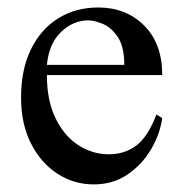

<svg xmlns="http://www.w3.org/2000/svg" viewBox="-20 -481 484 516"><path d="M400.4 -173.3 416 -163.6Q409.7 -119.6 385.5 -78.9Q361.3 -38.1 322.3 -11.7Q283.2 14.6 231.9 14.6Q179.2 14.6 134.8 -13.9Q90.3 -42.5 63.5 -95Q36.6 -147.5 36.6 -218.8Q36.6 -294.4 63.2 -348.6Q89.8 -402.8 136.7 -431.9Q183.6 -460.9 244.1 -460.9Q318.4 -460.9 367.2 -412.6Q416 -364.3 416 -279.3H106Q106 -212.4 128.4 -165Q150.9 -117.7 188.2 -92.5Q225.6 -67.4 269 -66.4Q312.5 -65.4 344.7 -88.6Q377 -111.8 400.4 -173.3ZM106 -306.6H314Q314 -356 296.4 -381.8Q278.8 -407.7 255.9 -417Q232.9 -426.3 216.8 -426.3Q177.2 -426.3 144.5 -395.5Q111.8 -364.7 106 -306.6Z"/></svg>

Font: BabelStone Roman
Style: Regular
Weight: 400
Designer: Walt Agee, Victor Gaultney, Peter Martin, Debbi Hosken, Becca Hirsbrunner (SIL); Andrew West (BabelStone)
Foundry: BabelStone
Version: Version 16.000